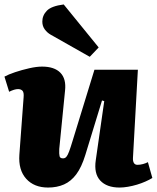

<svg xmlns="http://www.w3.org/2000/svg" viewBox="-22 -828 704 862"><path d="M-2 -484Q16 -494 46 -504Q76 -514 109 -521.5Q142 -529 167 -529Q222 -529 249 -501.5Q276 -474 270 -421L244 -159Q243 -136 245.5 -126.5Q248 -117 261 -117Q270 -117 276 -124Q282 -131 288.5 -148.5Q295 -166 304 -196L402 -515H597L575 -120Q574 -105 579 -96.5Q584 -88 595 -88Q607 -88 620 -91.5Q633 -95 642 -100L662 -29Q649 -21 631 -13Q613 -5 593 1Q573 7 552.5 10.5Q532 14 515 14Q457 14 428 -17.5Q399 -49 408 -109L446 -374L436 -377L361 -132Q344 -77 320.5 -45.5Q297 -14 265.5 0Q234 14 194 14Q131 14 95.5 -25.5Q60 -65 65 -134L84 -391Q86 -413 79 -420.5Q72 -428 59 -428Q51 -428 41 -425Q31 -422 19 -416ZM421 -615 381 -573 206 -672Q190 -681 179 -696Q168 -711 168 -731Q168 -759 188.5 -780Q209 -801 264 -808Z"/></svg>

Font: Literata ExtraBold
Style: Italic
Weight: 800
Italic angle: -2°
Designer: Latin by Veronika Burian and Jose Scaglione. Greek by Irene Vlachou. Cyrillic by Vera Evstafieva
Foundry: TypeTogether
Version: Version 3.002